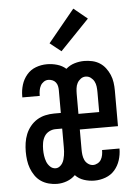

<svg xmlns="http://www.w3.org/2000/svg" viewBox="-54 -807 609 857"><g transform="rotate(-5 250.0 -378.5)"><path d="M167 8Q149 8 130 3Q111 -2 95.5 -12.5Q80 -23 69 -39Q58 -55 51.5 -72.5Q45 -90 42.5 -109Q40 -128 40 -147Q40 -167 43 -187Q46 -207 53.5 -225.5Q61 -244 74 -260Q87 -276 104 -286.5Q121 -297 141 -301.5Q161 -306 181 -306H211V-408Q211 -417 209 -426.5Q207 -436 201 -443.5Q195 -451 186 -454.5Q177 -458 168 -458Q157 -458 147.5 -451.5Q138 -445 133 -435.5Q128 -426 126 -415Q124 -404 124 -393V-390H46V-397Q46 -422 53.5 -446.5Q61 -471 77.5 -490.5Q94 -510 118 -519Q142 -528 168 -528Q191 -528 213.5 -521.5Q236 -515 253 -500Q270 -515 291.5 -521.5Q313 -528 335 -528Q353 -528 371 -524Q389 -520 404 -510.5Q419 -501 430 -486.5Q441 -472 448 -455.5Q455 -439 457.5 -421Q460 -403 460 -385V-225H289V-135Q289 -123 290.5 -111Q292 -99 297 -88Q302 -77 312.5 -69.5Q323 -62 335 -62Q345 -62 355 -67.5Q365 -73 370.5 -82.5Q376 -92 378 -103Q380 -114 380 -124V-125H458V-124Q458 -98 450 -73Q442 -48 425.5 -29Q409 -10 384.5 -1Q360 8 335 8Q311 8 288 0.5Q265 -7 249 -24Q233 -8 211.5 0Q190 8 167 8ZM289 -295H382V-385Q382 -397 380.5 -409.5Q379 -422 373.5 -432.5Q368 -443 358 -450.5Q348 -458 335 -458Q323 -458 313 -450.5Q303 -443 297.5 -432.5Q292 -422 290.5 -409.5Q289 -397 289 -385ZM167 -62Q176 -62 184 -67.5Q192 -73 197 -81Q202 -89 204.5 -98Q207 -107 208.5 -116Q210 -125 210.5 -134Q211 -143 211 -153V-236H181Q166 -236 152 -228.5Q138 -221 130.5 -208Q123 -195 120.5 -180Q118 -165 118 -150Q118 -136 120 -122Q122 -108 127 -95Q132 -82 142.5 -72Q153 -62 167 -62ZM238 -580 188 -620 307 -765 368 -715Z"/></g></svg>

Font: Iosevka SS18
Style: Regular
Weight: 400
Monospace: yes
Designer: Belleve Invis
Foundry: Belleve Invis
Version: Version 25.1.1; ttfautohint (v1.8.4)